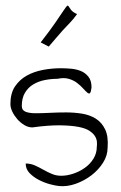

<svg xmlns="http://www.w3.org/2000/svg" viewBox="-20 -654 425 675"><path d="M70.3 -79.1Q87.9 -79.1 103 -72.3Q118.2 -65.4 132.8 -57.1Q147.5 -48.8 162.6 -42.5Q177.7 -36.1 195.3 -36.1Q215.8 -36.1 237.8 -43.5Q259.8 -50.8 278.3 -64Q296.9 -77.1 308.6 -96.2Q320.3 -115.2 320.3 -137.7Q321.3 -144.5 320.8 -154.3Q320.3 -164.1 314.5 -174.3Q308.6 -184.6 294.9 -193.8Q281.2 -203.1 255.4 -208Q229.5 -212.9 190.4 -213.4Q151.4 -213.9 93.8 -206.1Q79.1 -206.1 65.4 -214.4Q51.8 -222.7 41 -234.9Q30.3 -247.1 23.4 -261.2Q16.6 -275.4 16.6 -288.1Q16.6 -326.2 32.7 -350.1Q48.8 -374 74.2 -388.2Q99.6 -402.3 130.9 -408.2Q162.1 -414.1 194.3 -414.1Q209 -414.1 228 -412.6Q247.1 -411.1 263.2 -404.8Q279.3 -398.4 290.5 -384.8Q301.8 -371.1 301.8 -346.7Q299.8 -330.1 296.4 -326.7Q293 -323.2 286.6 -328.6Q280.3 -334 271.5 -343.8Q262.7 -353.5 250.5 -362.8Q238.3 -372.1 221.2 -377Q204.1 -381.8 182.6 -377Q160.2 -377 137.7 -372.6Q115.2 -368.2 97.2 -357.4Q79.1 -346.7 67.9 -328.1Q56.6 -309.6 56.6 -281.2Q56.6 -266.6 69.8 -261.2Q83 -255.9 105 -255.9Q127 -255.9 154.8 -257.3Q182.6 -258.8 211.9 -258.8Q241.2 -258.8 268.6 -254.4Q295.9 -250 316.9 -236.8Q337.9 -223.6 349.6 -199.2Q361.3 -174.8 358.4 -135.7Q358.4 -107.4 342.3 -82Q326.2 -56.6 301.3 -37.6Q276.4 -18.6 246.1 -7.8Q215.8 2.9 187.5 0Q175.8 -1 155.8 -6.3Q135.7 -11.7 116.7 -21.5Q97.7 -31.2 84 -45.4Q70.3 -59.6 70.3 -79.1ZM251 -604.5Q238.3 -586.9 225.6 -573.7Q212.9 -560.5 200.7 -547.4Q188.5 -534.2 176.8 -520Q165 -505.9 151.4 -490.2L123 -504.9Q157.2 -548.8 175.8 -576.2Q194.3 -603.5 203.6 -617.2Q212.9 -630.9 215.8 -633.3Q218.8 -635.7 221.2 -631.8Q223.6 -627.9 229.5 -619.6Q235.4 -611.3 251 -604.5Z"/></svg>

Font: Annie Use Your Telescope
Style: Regular
Weight: 400
Designer: Kimberly Geswein
Foundry: Kimberly Geswein
Version: Version 1.002 2001